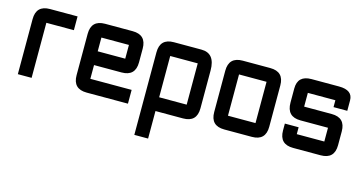

<svg xmlns="http://www.w3.org/2000/svg" viewBox="-73 -804 2490 1316"><g transform="rotate(15 1172.0 -146.0)"><path d="M146.5 -488.3H341.8V-390.6H146.5V0H48.8V-390.6Q48.8 -488.3 146.5 -488.3Z M537.1 -488.3H732.4Q830.1 -488.3 830.1 -390.6V-293Q830.1 -195.3 732.4 -195.3H537.1V-97.7H830.1V0H537.1Q439.5 0 439.5 -97.7V-390.6Q439.5 -488.3 537.1 -488.3ZM732.4 -390.6H537.1V-293H732.4Z M927.7 -390.6Q927.7 -488.3 1025.4 -488.3H1220.7Q1318.4 -488.3 1318.4 -366.2V-97.7Q1318.4 0 1220.7 0H1025.4V195.3H927.7ZM1220.7 -390.6H1025.4V-97.7H1220.7Z M1709 0H1513.7Q1416 0 1416 -97.7V-390.6Q1416 -488.3 1513.7 -488.3H1709Q1806.6 -488.3 1806.6 -390.6V-97.7Q1806.6 0 1709 0ZM1709 -97.7V-390.6H1513.7V-97.7Z M1904.3 -146.5H2002V-97.7H2197.3V-195.3H2002Q1904.3 -195.3 1904.3 -295.4V-395.5Q1904.3 -488.3 2002 -488.3H2197.3Q2294.9 -488.3 2294.9 -415V-341.8H2197.3V-390.6H2002V-293H2197.3Q2294.9 -293 2294.9 -195.3V-97.7Q2294.9 0 2197.3 0H2002Q1904.3 0 1904.3 -97.7Z"/></g></svg>

Font: BabelStone Runic Beorhtric
Style: Regular
Weight: 400
Designer: Andrew West
Foundry: BabelStone
Version: Version 7.004;November 9, 2023